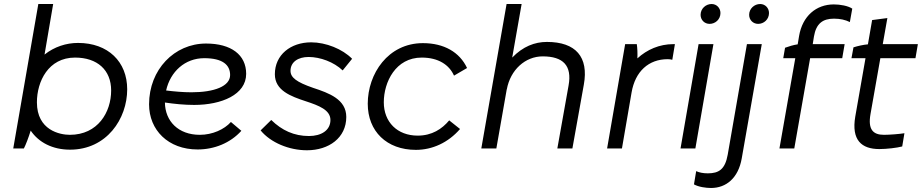

<svg xmlns="http://www.w3.org/2000/svg" viewBox="-20 -740 4601 957"><path d="M46 0H99C108 -17 123 -56 133 -89C173 -30 242 6 329 6C512 6 614 -148 614 -295C614 -432 519 -526 369 -526C310 -526 251 -507 202 -468L245 -720H171ZM328 -68C278 -68 164 -91 164 -230C164 -334 221 -453 354 -453C465 -453 534 -391 534 -289C534 -181 468 -68 328 -68Z M965 5C1048 5 1128 -27 1183 -88L1131 -132C1098 -95 1039 -68 976 -68C869 -68 803 -136 802 -229C849 -222 899 -217 948 -217C1084 -217 1207 -268 1207 -372C1207 -467 1132 -523 1007 -523C849 -523 723 -393 723 -220C723 -92 818 5 965 5ZM808 -289C829 -383 902 -450 998 -450C1089 -450 1127 -417 1127 -366C1127 -310 1048 -280 934 -280C893 -280 849 -284 808 -289Z M1510 9C1619 9 1706 -53 1706 -157C1706 -245 1620 -276 1541 -302C1457 -331 1428 -354 1428 -387C1428 -431 1466 -456 1518 -456C1576 -456 1644 -431 1688 -389L1735 -447C1687 -496 1604 -529 1531 -529C1429 -529 1350 -467 1350 -370C1350 -289 1429 -260 1505 -235C1569 -214 1627 -192 1627 -142C1627 -90 1581 -62 1520 -62C1446 -62 1385 -90 1332 -142L1279 -90C1329 -29 1421 9 1510 9Z M2053 7C2135 7 2214 -29 2273 -97L2219 -140C2183 -97 2133 -64 2062 -64C1960 -64 1893 -132 1893 -230C1893 -331 1952 -453 2082 -453C2165 -453 2219 -417 2243 -363L2308 -401C2271 -480 2193 -525 2088 -525C1914 -525 1813 -372 1813 -223C1813 -86 1907 7 2053 7Z M2379 0H2454L2506 -296V-294C2524 -393 2599 -459 2685 -459C2787 -459 2832 -413 2814 -314L2758 0H2833L2890 -318C2915 -456 2850 -531 2706 -531C2645 -531 2586 -508 2533 -453L2580 -720H2505Z M3006 0H3080L3128 -279C3146 -384 3213 -445 3308 -445C3316 -445 3324 -444 3331 -442L3344 -520H3336C3267 -520 3205 -493 3157 -449C3158 -474 3157 -501 3154 -520H3096Z M3372 0H3446L3536 -520H3462ZM3517 -621C3545 -621 3571 -643 3571 -675C3571 -700 3552 -720 3527 -720C3498 -720 3472 -697 3472 -666C3472 -641 3491 -621 3517 -621Z M3524 197C3600 197 3660 147 3677 50L3777 -520H3703L3607 32C3594 104 3563 124 3508 124C3485 124 3465 120 3450 113L3439 179C3462 192 3499 197 3524 197ZM3759 -621C3787 -621 3813 -643 3813 -675C3813 -700 3794 -720 3769 -720C3740 -720 3714 -697 3714 -666C3714 -641 3733 -621 3759 -621Z M3893 -502 3884 -450H3944L3865 0H3939L4018 -450H4178L4190 -520H4031L4037 -558C4048 -623 4081 -647 4137 -647C4168 -647 4194 -641 4216 -630L4228 -697C4207 -711 4168 -718 4136 -718C4048 -718 3980 -660 3963 -561L3956 -519C3935 -516 3912 -509 3893 -502Z M4363 3C4399 3 4451 -3 4477 -10L4488 -76C4465 -72 4413 -68 4386 -68C4332 -68 4305 -94 4319 -172L4368 -450H4543L4555 -520H4380L4403 -650L4327 -640L4306 -519C4283 -517 4256 -511 4234 -504L4224 -450H4294L4243 -159C4223 -42 4274 3 4363 3Z"/></svg>

Font: Fixel Display
Style: Italic
Weight: 400
Italic angle: -10°
Designer: AlfaBravo + MacPaw
Foundry: Kyrylo Tkachov, Marchela Mozhyna, Serhii Makarenko, Maria Weinstein, Zakhar Kryvoshyya
Version: Version 1.210;Glyphs 3.2 (3217)